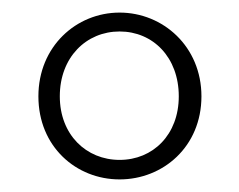

<svg xmlns="http://www.w3.org/2000/svg" viewBox="-20 -762 379 305"><path d="M170 -508C117 -508 75 -548 75 -609C75 -671 117 -712 170 -712C223 -712 264 -671 264 -609C264 -548 223 -508 170 -508ZM170 -477C239 -477 300 -529 300 -609C300 -688 239 -742 170 -742C101 -742 41 -688 41 -609C41 -529 101 -477 170 -477Z"/></svg>

Font: Noto Serif SC Light
Style: Regular
Weight: 300
Designer: Ryoko NISHIZUKA 西塚涼子 (kana & ideographs); Frank Grießhammer (Latin, Greek & Cyrillic); Wenlong ZHANG 张文龙 (bopomofo); San
Foundry: Adobe
Version: Version 2.001;hotconv 1.1.0;makeotfexe 2.6.0